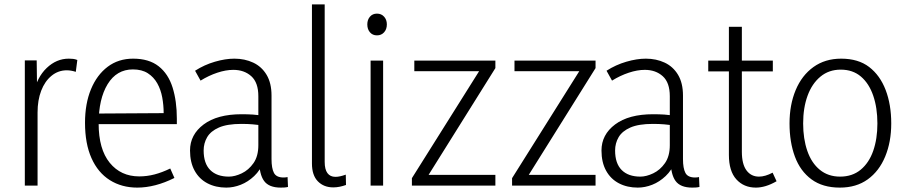

<svg xmlns="http://www.w3.org/2000/svg" viewBox="-20 -845 4119 874"><path d="M93 0V-570H147L149 -420H133Q148 -493 192.5 -535.5Q237 -578 293 -578Q303 -578 312.5 -577Q322 -576 332 -572L325 -518Q303 -525 284 -525Q245 -525 214.5 -500Q184 -475 167.5 -432Q151 -389 151 -333V0Z M605 9Q534 9 480 -25Q426 -59 396.5 -125Q367 -191 367 -286Q367 -373 394 -438.5Q421 -504 470 -541Q519 -578 586 -578Q658 -578 702 -543.5Q746 -509 765.5 -447Q785 -385 785 -305V-280H400L401 -328L725 -330Q725 -366 718.5 -401.5Q712 -437 696 -465.5Q680 -494 653 -511.5Q626 -529 585 -529Q511 -529 470 -462Q429 -395 429 -283Q429 -166 479.5 -104Q530 -42 614 -42Q649 -42 683.5 -51Q718 -60 755 -78L774 -35Q730 -13 687.5 -2Q645 9 605 9Z M1160 -115 1181 -110Q1165 -70 1137 -43.5Q1109 -17 1076 -4Q1043 9 1010 9Q962 9 924.5 -10.5Q887 -30 866 -68Q845 -106 845 -160Q845 -232 907 -278.5Q969 -325 1080 -325Q1107 -325 1131 -323.5Q1155 -322 1178 -317V-273Q1153 -277 1130.5 -279Q1108 -281 1079 -281Q1014 -281 976.5 -264.5Q939 -248 923 -220.5Q907 -193 907 -160Q907 -101 937 -71Q967 -41 1022 -41Q1049 -41 1080.5 -56Q1112 -71 1134 -102.5Q1156 -134 1156 -184V-407Q1156 -469 1124 -498Q1092 -527 1042 -527Q1008 -527 969 -514Q930 -501 893 -478L868 -523Q910 -550 958 -564Q1006 -578 1047 -578Q1094 -578 1132.5 -560Q1171 -542 1193.5 -504.5Q1216 -467 1216 -410V-121Q1216 -79 1227 -58Q1238 -37 1271 -37Q1276 -37 1280 -37.5Q1284 -38 1289 -39L1291 6Q1283 8 1274.5 8.5Q1266 9 1258 9Q1204 9 1182 -21.5Q1160 -52 1160 -115Z M1400 -101V-825H1458V-108Q1458 -74 1470.5 -57Q1483 -40 1507 -40Q1517 -40 1528.5 -42.5Q1540 -45 1554 -50L1555 -3Q1541 2 1526.5 5Q1512 8 1497 8Q1454 8 1427 -19.5Q1400 -47 1400 -101Z M1667 0V-569H1724V0ZM1696 -684Q1676 -684 1664 -698Q1652 -712 1652 -734Q1652 -755 1664 -769Q1676 -783 1696 -783Q1716 -783 1728.5 -769Q1741 -755 1741 -734Q1741 -712 1728.5 -698Q1716 -684 1696 -684Z M2235 -49V0H1855V-34L2161 -521H1866V-569H2235V-535L1931 -49Z M2691 -49V0H2311V-34L2617 -521H2322V-569H2691V-535L2387 -49Z M3033 -115 3054 -110Q3038 -70 3010 -43.5Q2982 -17 2949 -4Q2916 9 2883 9Q2835 9 2797.5 -10.5Q2760 -30 2739 -68Q2718 -106 2718 -160Q2718 -232 2780 -278.5Q2842 -325 2953 -325Q2980 -325 3004 -323.5Q3028 -322 3051 -317V-273Q3026 -277 3003.5 -279Q2981 -281 2952 -281Q2887 -281 2849.5 -264.5Q2812 -248 2796 -220.5Q2780 -193 2780 -160Q2780 -101 2810 -71Q2840 -41 2895 -41Q2922 -41 2953.5 -56Q2985 -71 3007 -102.5Q3029 -134 3029 -184V-407Q3029 -469 2997 -498Q2965 -527 2915 -527Q2881 -527 2842 -514Q2803 -501 2766 -478L2741 -523Q2783 -550 2831 -564Q2879 -578 2920 -578Q2967 -578 3005.5 -560Q3044 -542 3066.5 -504.5Q3089 -467 3089 -410V-121Q3089 -79 3100 -58Q3111 -37 3144 -37Q3149 -37 3153 -37.5Q3157 -38 3162 -39L3164 6Q3156 8 3147.5 8.5Q3139 9 3131 9Q3077 9 3055 -21.5Q3033 -52 3033 -115Z M3421 9Q3366 9 3332 -28.5Q3298 -66 3298 -140V-723H3357V-154Q3357 -98 3378 -69.5Q3399 -41 3435 -41Q3449 -41 3464.5 -45.5Q3480 -50 3497 -59L3515 -20Q3489 -5 3465.5 2Q3442 9 3421 9ZM3204 -520V-569H3498V-520Z M3974 -283Q3974 -354 3955 -409.5Q3936 -465 3899 -496.5Q3862 -528 3807 -528Q3753 -528 3714.5 -496Q3676 -464 3656 -409Q3636 -354 3636 -283Q3636 -213 3655 -158Q3674 -103 3712 -72Q3750 -41 3804 -41Q3860 -41 3898 -72.5Q3936 -104 3955 -158.5Q3974 -213 3974 -283ZM4037 -283Q4037 -199 4009.5 -132.5Q3982 -66 3930 -28.5Q3878 9 3803 9Q3725 9 3674 -28.5Q3623 -66 3598.5 -132Q3574 -198 3574 -283Q3574 -368 3602 -435Q3630 -502 3683 -540Q3736 -578 3809 -578Q3887 -578 3936.5 -540Q3986 -502 4011.5 -435.5Q4037 -369 4037 -283Z"/></svg>

Font: Yaldevi ExtraLight Light
Style: Regular
Weight: 300
Version: Version 1.100